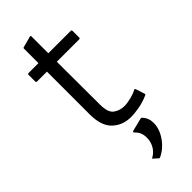

<svg xmlns="http://www.w3.org/2000/svg" viewBox="-265 -687 880 880"><g transform="rotate(-45 175.0 -247.0)"><path d="M95 -208V-485H31Q25 -485 25 -491V-534Q25 -540 31 -540H95V-634Q95 -638 98 -639L154 -654Q159 -655 159 -649V-540H304Q310 -540 310 -534V-491Q310 -485 304 -485H159L160 -206Q160 -155 182.5 -138.5Q205 -122 236 -122Q253 -122 277.5 -128Q302 -134 318 -143Q324 -146 326 -140L340 -97Q342 -92 337 -90Q309 -77 277.5 -71Q246 -65 221 -65Q167 -65 131 -99Q95 -133 95 -208ZM156 140Q152 136 158 135Q181 122 193 100Q205 78 205 53Q205 17 182 -3Q179 -6 179 -8Q179 -13 185 -14L241 -28Q248 -30 250 -29.5Q252 -29 254 -27Q275 -5 275 27Q275 66 248.5 104Q222 142 183 160Q179 161 177 159Z"/></g></svg>

Font: Gowun Dodum
Style: Regular
Weight: 400
Designer: Yanghee Ryu
Foundry: Yanghee Ryu
Version: Version 2.000